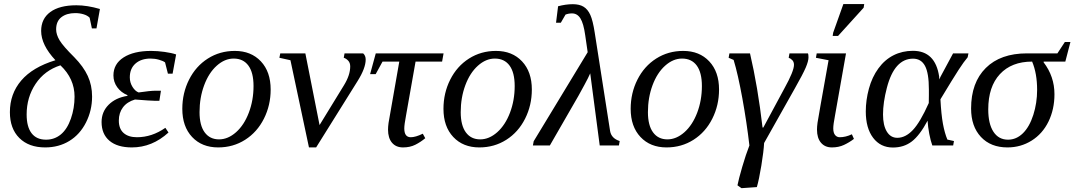

<svg xmlns="http://www.w3.org/2000/svg" viewBox="-20 -725 5355 957"><path d="M205.1 9.8Q123.5 9.8 76.4 -37.1Q29.3 -84 29.3 -166Q29.3 -257.3 85.9 -323.7Q142.6 -390.1 256.3 -424.8Q185.1 -501 185.1 -570.8Q185.1 -631.8 231 -665.3Q276.9 -698.7 360.8 -698.7Q414.6 -698.7 478 -680.2L460.9 -583.5H438L426.8 -636.7Q416 -647.9 396.5 -653.8Q377 -659.7 355 -659.7Q312.5 -659.7 286.1 -639.4Q259.8 -619.1 259.8 -578.6Q259.8 -552.7 277.1 -523.9Q294.4 -495.1 350.1 -439.9Q396 -393.1 417.5 -346.4Q439 -299.8 439 -243.7Q439 -174.8 408.7 -114.7Q378.4 -54.7 325.7 -22.5Q272.9 9.8 205.1 9.8ZM209.5 -28.8Q251.5 -28.8 283.2 -54.9Q314.9 -81.1 333.3 -133.5Q351.6 -186 351.6 -243.2Q351.6 -333 281.2 -399.4Q202.1 -374 157.5 -307.1Q112.8 -240.2 112.8 -154.3Q112.8 -92.8 137.5 -60.8Q162.1 -28.8 209.5 -28.8Z M733.4 -471.2Q764.6 -471.2 800 -466.3Q835.4 -461.4 857.9 -453.6L840.3 -357.9H816.9L802.7 -414.1Q793 -421.4 772.7 -427.2Q752.4 -433.1 730.5 -433.1Q683.6 -433.1 655.3 -408.2Q627 -383.3 627 -339.4Q627 -313.5 640.4 -292Q653.8 -270.5 670.9 -264.2Q729.5 -272.9 757.3 -272.9H782.2L774.4 -222.7H749Q732.4 -222.7 652.8 -229Q613.3 -217.3 592.8 -189.9Q572.3 -162.6 572.3 -124Q572.3 -83 596.2 -62Q620.1 -41 662.6 -41Q737.3 -41 804.2 -87.9L819.8 -64.5Q738.3 9.8 637.2 9.8Q564.9 9.8 525.6 -23.4Q486.3 -56.6 486.3 -116.7Q486.3 -167.5 521.2 -202.6Q556.2 -237.8 614.7 -247.1L615.7 -250.5Q583.5 -263.7 564.5 -290Q545.4 -316.4 545.4 -349.1Q545.4 -406.2 595.9 -438.7Q646.5 -471.2 733.4 -471.2Z M974.6 -166Q974.6 -100.1 1000.2 -65.2Q1025.9 -30.3 1071.8 -30.3Q1116.2 -30.3 1156.5 -65.9Q1196.8 -101.6 1220.2 -163.3Q1243.7 -225.1 1243.7 -295.9Q1243.7 -363.3 1218 -398.2Q1192.4 -433.1 1144.5 -433.1Q1100.1 -433.1 1060.3 -397.5Q1020.5 -361.8 997.6 -300Q974.6 -238.3 974.6 -166ZM1067.4 9.8Q986.3 9.8 937.5 -42.2Q888.7 -94.2 888.7 -182.6Q888.7 -261.2 922.4 -328.1Q956.1 -395 1015.9 -433.1Q1075.7 -471.2 1150.4 -471.2Q1231.4 -471.2 1280.3 -419.2Q1329.1 -367.2 1329.1 -278.8Q1329.1 -200.2 1295.4 -133.3Q1261.7 -66.4 1201.9 -28.3Q1142.1 9.8 1067.4 9.8Z M1725.6 -394Q1725.6 -412.1 1715.3 -422.9Q1705.1 -433.6 1693.4 -437L1697.3 -459H1790Q1802.7 -447.8 1802.7 -428.2Q1802.7 -385.3 1762.2 -320.8L1555.7 9.8H1520L1427.7 -424.8L1372.6 -437L1377 -459H1502L1572.8 -101.6L1694.3 -299.8Q1725.6 -350.6 1725.6 -394Z M1995.1 -85Q1995.1 -41 2027.3 -41Q2051.3 -41 2087.4 -58.6L2099.6 -36.1Q2076.2 -16.6 2049.8 -3.4Q2023.4 9.8 1988.8 9.8Q1953.6 9.8 1933.8 -13.7Q1914.1 -37.1 1914.1 -79.1Q1914.1 -93.3 1916.7 -112.5Q1919.4 -131.8 1970.2 -418H1886.7L1852.5 -355.5H1824.7L1853 -459H2190.9L2183.6 -418H2051.3L2003.9 -149.9Q1995.1 -103.5 1995.1 -85Z M2276.4 -166Q2276.4 -100.1 2302 -65.2Q2327.6 -30.3 2373.5 -30.3Q2418 -30.3 2458.3 -65.9Q2498.5 -101.6 2522 -163.3Q2545.4 -225.1 2545.4 -295.9Q2545.4 -363.3 2519.8 -398.2Q2494.1 -433.1 2446.3 -433.1Q2401.9 -433.1 2362.1 -397.5Q2322.3 -361.8 2299.3 -300Q2276.4 -238.3 2276.4 -166ZM2369.1 9.8Q2288.1 9.8 2239.3 -42.2Q2190.4 -94.2 2190.4 -182.6Q2190.4 -261.2 2224.1 -328.1Q2257.8 -395 2317.6 -433.1Q2377.4 -471.2 2452.1 -471.2Q2533.2 -471.2 2582 -419.2Q2630.9 -367.2 2630.9 -278.8Q2630.9 -200.2 2597.2 -133.3Q2563.5 -66.4 2503.7 -28.3Q2443.8 9.8 2369.1 9.8Z M2831.1 -658.2Q2814 -658.2 2798.8 -652.3L2775.4 -611.8H2751.5L2761.7 -693.8Q2800.3 -704.1 2835 -704.1Q2868.2 -704.1 2888.9 -691.4Q2909.7 -678.7 2922.4 -650.6Q2935.1 -622.6 2944.3 -562.5L3021 -71.8Q3027.3 -35.2 3068.8 -22L3064.9 0H2969.2L2921.9 -359.4Q2912.6 -337.9 2893.6 -303Q2874.5 -268.1 2863.8 -248.5L2720.7 0H2636.2L2640.1 -21L2909.2 -464.8L2897 -548.8Q2888.7 -608.4 2873 -633.3Q2857.4 -658.2 2831.1 -658.2Z M3209.5 -166Q3209.5 -100.1 3235.1 -65.2Q3260.7 -30.3 3306.6 -30.3Q3351.1 -30.3 3391.4 -65.9Q3431.6 -101.6 3455.1 -163.3Q3478.5 -225.1 3478.5 -295.9Q3478.5 -363.3 3452.9 -398.2Q3427.2 -433.1 3379.4 -433.1Q3335 -433.1 3295.2 -397.5Q3255.4 -361.8 3232.4 -300Q3209.5 -238.3 3209.5 -166ZM3302.2 9.8Q3221.2 9.8 3172.4 -42.2Q3123.5 -94.2 3123.5 -182.6Q3123.5 -261.2 3157.2 -328.1Q3190.9 -395 3250.7 -433.1Q3310.5 -471.2 3385.3 -471.2Q3466.3 -471.2 3515.1 -419.2Q3564 -367.2 3564 -278.8Q3564 -200.2 3530.3 -133.3Q3496.6 -66.4 3436.8 -28.3Q3377 9.8 3302.2 9.8Z M3611.8 -437 3615.7 -459H3718.3Q3757.3 -292.5 3780.8 -89.4H3784.7L3889.6 -284.2Q3937.5 -370.6 3937.5 -401.9Q3937.5 -416.5 3929 -425.3Q3920.4 -434.1 3911.1 -437L3915 -459H4007.3Q4009.8 -454.1 4009.8 -439Q4009.8 -420.4 3996.1 -388.2Q3982.4 -356 3941.4 -283.7L3788.6 -12.2Q3786.6 28.3 3774.9 99.9Q3763.2 171.4 3752.4 207.5L3675.8 212.9L3655.8 198.7Q3661.6 168.5 3679.7 106.4Q3697.8 44.4 3715.3 0Q3702.1 -114.3 3680.2 -234.9Q3658.2 -355.5 3636.7 -426.3Z M4133.3 -85Q4133.3 -63 4142.3 -52Q4151.4 -41 4165.5 -41Q4194.8 -41 4226.1 -55.7L4236.3 -32.7Q4213.4 -15.1 4186.8 -2.7Q4160.2 9.8 4126.5 9.8Q4091.8 9.8 4072 -13.7Q4052.2 -37.1 4052.2 -79.1Q4052.2 -93.8 4054.9 -113.5Q4057.6 -133.3 4109.9 -424.8L4046.9 -437L4050.8 -459H4196.8L4142.1 -149.9Q4133.3 -104.5 4133.3 -85ZM4130.4 -545.9 4132.8 -562 4183.6 -704.6H4287.6L4284.7 -686.5L4157.2 -545.9Z M4734.9 -22 4731 0H4627Q4618.7 -22.5 4611.8 -57.9Q4605 -93.3 4603.5 -123.5Q4564 -49.8 4524.7 -19.8Q4485.4 10.3 4430.7 10.3Q4368.7 10.3 4332 -38.1Q4295.4 -86.4 4295.4 -169.4Q4295.4 -225.6 4311 -283.2Q4326.7 -340.8 4358.2 -384Q4389.6 -427.2 4433.6 -449.5Q4477.5 -471.7 4530.3 -471.7Q4642.1 -471.7 4661.1 -343.3L4661.6 -329.1L4668.5 -343.8L4730.5 -459H4807.1L4803.2 -439.5Q4784.7 -418 4758.1 -377Q4731.4 -335.9 4667.5 -230Q4671.4 -154.8 4679.9 -108.2Q4688.5 -61.5 4702.1 -29.3ZM4609.9 -279.3Q4609.9 -360.4 4590.6 -396.5Q4571.3 -432.6 4530.8 -432.6Q4484.9 -432.6 4452.1 -396.5Q4419.4 -360.4 4400.4 -287.1Q4381.3 -213.9 4381.3 -154.3Q4381.3 -100.6 4400.1 -69.3Q4418.9 -38.1 4452.6 -38.1Q4493.2 -38.1 4529.8 -76.7Q4566.4 -115.2 4609.4 -211.4L4609.9 -251Z M5004.4 -28.8Q5045.9 -28.8 5078.6 -60.8Q5111.3 -92.8 5130.4 -152.3Q5149.4 -211.9 5149.4 -276.9Q5149.4 -358.9 5124.5 -418Q5022 -418 4963.9 -355.5Q4905.8 -293 4905.8 -179.7Q4905.8 -107.9 4931.6 -68.4Q4957.5 -28.8 5004.4 -28.8ZM5182.1 -418 5181.6 -414.6Q5235.8 -343.8 5235.8 -255.4Q5235.8 -180.2 5206.1 -119.1Q5176.3 -58.1 5122.1 -24.2Q5067.9 9.8 5001.5 9.8Q4918 9.8 4869.1 -42.7Q4820.3 -95.2 4820.3 -184.1Q4820.3 -313.5 4893.6 -386.2Q4966.8 -459 5099.1 -459H5250.5L5287.6 -515.6H5315.4L5290 -418Z"/></svg>

Font: Tinos
Style: Italic
Weight: 400
Italic angle: -16.333°
Designer: Steve Matteson
Foundry: Monotype Imaging Inc.
Version: Version 1.32